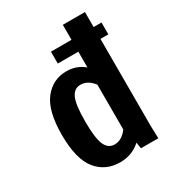

<svg xmlns="http://www.w3.org/2000/svg" viewBox="-156 -719 750 822"><g transform="rotate(-30 219.0 -308.5)"><path d="M388.7 -492.2V-63.5L390.6 0H304.7L299.8 -30.3Q257.8 7.8 199.2 7.8Q126 7.8 83 -45.9Q40 -99.6 40 -218.8Q40 -336.9 82.5 -391.1Q125 -445.3 192.4 -445.3Q243.2 -445.3 279.3 -414.1V-492.2H177.7V-550.8H279.3V-625H388.7V-550.8H427.7V-492.2ZM279.3 -107.4V-329.1Q252 -365.2 215.8 -365.2Q184.6 -365.2 169.9 -333Q155.3 -300.8 155.3 -218.8Q155.3 -135.7 169.9 -103Q184.6 -70.3 215.8 -70.3Q252 -70.3 279.3 -107.4Z"/></g></svg>

Font: Sudo
Style: Bold
Weight: 700
Monospace: yes
Designer: Jens Kutilek
Foundry: Jens Kutilek
Version: Version 0.040